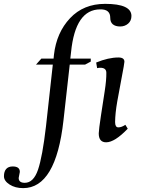

<svg xmlns="http://www.w3.org/2000/svg" viewBox="-156 -721 723 986"><path d="M435.1 -94.2Q435.1 -66.9 451.7 -66.9Q468.3 -66.9 487.8 -80.1L500 -60.1Q433.1 9.8 389.2 9.8Q351.1 9.8 351.1 -36.1Q351.6 -56.2 362.3 -126.5Q373 -196.8 381.8 -253.4Q390.6 -310.1 390.1 -347.2Q390.1 -373 358.9 -373Q351.1 -373 342.8 -371.1L337.9 -399.9Q400.9 -425.8 452.1 -425.8Q482.9 -425.8 482.9 -403.8Q482.4 -392.6 469.7 -327.1Q457 -261.7 446.3 -200.7Q435.5 -139.2 435.1 -94.2ZM-28.8 217.8Q16.1 217.8 39.1 150.9Q62 84 80.1 -71.8L115.2 -389.2H28.8L56.2 -419.9H119.1L121.1 -439.9Q134.3 -553.7 203.6 -627.4Q272.9 -701.2 383.8 -701.2Q518.6 -701.2 519 -639.2Q519 -614.3 502 -599.6Q484.9 -585 460.9 -585Q437 -585 423.3 -596.2Q410.2 -607.4 410.2 -628.9Q410.6 -673.8 358.9 -672.9Q231 -672.9 209 -454.1L205.1 -419.9H310.1V-404.8L280.8 -389.2H202.1L169.9 -102.1Q130.9 245.1 -37.1 245.1Q-78.1 245.1 -106.9 226.6Q-135.7 208 -135.7 184.1Q-135.7 160.2 -124.5 147Q-112.8 133.8 -90.8 133.8Q-53.7 133.8 -54.2 162.1L-60.1 192.9Q-60.1 217.8 -28.8 217.8Z"/></svg>

Font: Unna-Italic
Style: Italic
Weight: 400
Italic angle: -8°
Designer: Jorge de Buen U.
Foundry: Omnibus-Type
Version: Version 2.006;PS 002.006;hotconv 1.0.70;makeotf.lib2.5.58329